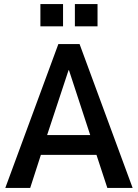

<svg xmlns="http://www.w3.org/2000/svg" viewBox="-20 -921 676 941"><path d="M6 0 266 -705H370L630 0H506L441 -198L487 -162H147L192 -198L128 0ZM316 -577 202 -232 186 -259H447L431 -232L318 -577ZM347 -792V-901H458V-792ZM178 -792V-901H289V-792Z"/></svg>

Font: Nunito Sans 10pt Condensed
Style: Bold
Weight: 700
Width: 3
Designer: Vernon Adams
Foundry: Vernon Adams
Version: Version 3.101;gftools[0.9.27]